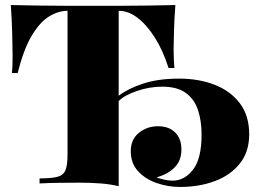

<svg xmlns="http://www.w3.org/2000/svg" viewBox="-20 -728 1022 762"><path d="M676 -708Q672 -655 670.5 -605.5Q669 -556 669 -530Q669 -509 670 -490Q671 -471 672 -458H649Q626 -530 593.5 -580.5Q561 -631 525 -658Q489 -685 452 -685H451V11Q418 3 379.5 0Q341 -3 297 -3Q260 -3 217.5 -2.5Q175 -2 137 0V-20Q183 -20 207 -26Q231 -32 239.5 -52Q248 -72 248 -113V-685H247Q211 -685 174.5 -662.5Q138 -640 106 -586.5Q74 -533 50 -438H27Q29 -451 29.5 -470Q30 -489 30 -510Q30 -539 28.5 -594Q27 -649 23 -708Q71 -707 129 -706Q187 -705 245 -705Q303 -705 350 -705Q397 -705 455 -705Q513 -705 571 -706Q629 -707 676 -708ZM691 -416Q769 -416 832 -391.5Q895 -367 932 -318Q969 -269 969 -195Q969 -125 931.5 -78.5Q894 -32 832 -9Q770 14 694 14Q647 14 602 -1.5Q557 -17 528 -48.5Q499 -80 499 -128Q499 -175 531.5 -201Q564 -227 607 -227Q650 -227 675 -202.5Q700 -178 700 -135Q700 -90 672.5 -63Q645 -36 601 -24Q614 -19 631.5 -15Q649 -11 665 -11Q712 -11 746 -54.5Q780 -98 780 -194Q780 -249 765.5 -292Q751 -335 717 -359.5Q683 -384 624 -384Q573 -384 523.5 -367Q474 -350 451 -327V-348Q489 -377 549 -396.5Q609 -416 691 -416Z"/></svg>

Font: Playfair Display Black
Style: Regular
Weight: 900
Designer: Claus Eggers Sørensen
Foundry: Claus Eggers Sørensen
Version: Version 1.203